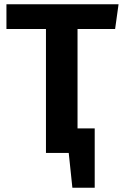

<svg xmlns="http://www.w3.org/2000/svg" viewBox="-20 -712 574 894"><path d="M516 -577H341V-114H421V162H317L300 0H194V-577H10V-692H532Z"/></svg>

Font: Fira Sans SemiBold
Style: Regular
Weight: 600
Designer: bBox Type GmbH & Carrois Corporate GbR & Edenspiekermann AG
Foundry: bBox Type GmbH & Carrois Corporate GbR & Edenspiekermann AG
Version: Version 4.301;PS 004.301;hotconv 1.0.88;makeotf.lib2.5.64775